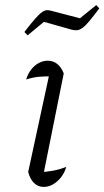

<svg xmlns="http://www.w3.org/2000/svg" viewBox="-20 -730 411 756"><path d="M147 -23 134 -52Q163 -53 189.5 -58Q216 -63 241 -73Q234 -49 220 -31.5Q206 -14 188.5 -4Q171 6 152 6Q130 6 114 -9.5Q98 -25 91 -53L179 -460L190 -429Q155 -430 131.5 -427.5Q108 -425 83 -417Q90 -440 103 -456.5Q116 -473 133 -482Q150 -491 168 -491Q189 -491 205 -478.5Q221 -466 231 -441ZM89 -591 76 -604Q103 -639 119 -657Q135 -675 146 -682.5Q157 -690 165.5 -690Q174 -690 184 -687L295 -658L359 -710L371 -697Q347 -665 331.5 -646.5Q316 -628 304.5 -620Q293 -612 283.5 -611Q274 -610 263 -613L153 -644Z"/></svg>

Font: Piazzolla 8pt ExtraLight
Style: Italic
Weight: 250
Italic angle: -11.3°
Designer: Juan Pablo del Peral
Foundry: Huerta Tipografica
Version: Version 2.001